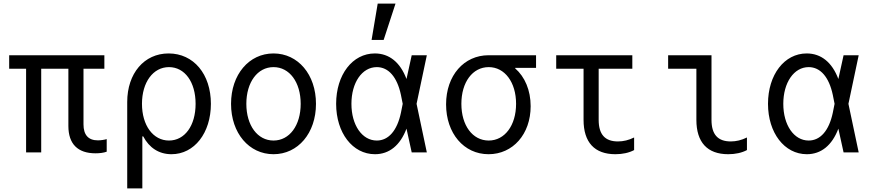

<svg xmlns="http://www.w3.org/2000/svg" viewBox="-20 -847 4840 1067"><path d="M125 0H209V-465H360V-147C360 -47 412 5 511 5C535 5 556 2 573 -4V-74C560 -70 541 -67 524 -67C471 -67 444 -97 444 -156V-465H560V-540H31V-465H125Z M776 -89C809 -26 863 10 933 10C1060 10 1152 -108 1152 -270C1152 -435 1056 -550 917 -550C781 -550 687 -439 687 -280V200H771V-89ZM769 -270C769 -390 831 -474 919 -474C1007 -474 1067 -391 1067 -270C1067 -149 1007 -66 919 -66C831 -66 769 -150 769 -270Z M1500 10C1636 10 1736 -107 1736 -270C1736 -433 1636 -550 1500 -550C1364 -550 1264 -433 1264 -270C1264 -107 1364 10 1500 10ZM1500 -66C1411 -66 1349 -150 1349 -270C1349 -390 1411 -474 1500 -474C1589 -474 1651 -390 1651 -270C1651 -150 1589 -66 1500 -66Z M2063 -550C1939 -550 1848 -432 1848 -270C1848 -109 1939 10 2064 10C2143 10 2204 -39 2239 -132L2268 0H2352L2295 -270L2352 -540H2268L2239 -408C2204 -501 2143 -550 2063 -550ZM2208 -220C2187 -121 2139 -66 2074 -66C1992 -66 1933 -152 1933 -270C1933 -388 1992 -474 2074 -474C2139 -474 2187 -419 2208 -320L2218 -270ZM2178 -827H2079L2045 -625H2112Z M2696 -66C2606 -66 2544 -150 2544 -270C2544 -390 2606 -474 2696 -474C2785 -474 2848 -390 2848 -270C2848 -150 2785 -66 2696 -66ZM2695 10C2830 10 2929 -101 2929 -257C2929 -345 2897 -420 2843 -467V-470H2959V-540H2695C2559 -540 2459 -428 2459 -267C2459 -106 2558 10 2695 10Z M3307 -181V-465H3494V-540H3071V-465H3223V-181C3223 -56 3284 10 3400 10C3440 10 3476 2 3504 -13V-83C3474 -68 3444 -61 3414 -61C3342 -61 3307 -100 3307 -181Z M3934 -540H3693V-465H3850V-181C3850 -56 3911 10 4027 10C4067 10 4103 2 4131 -13V-83C4101 -68 4071 -61 4041 -61C3969 -61 3934 -100 3934 -181Z M4463 -550C4339 -550 4248 -432 4248 -270C4248 -109 4339 10 4464 10C4543 10 4604 -39 4639 -132L4668 0H4752L4695 -270L4752 -540H4668L4639 -408C4604 -501 4543 -550 4463 -550ZM4608 -220C4587 -121 4539 -66 4474 -66C4392 -66 4333 -152 4333 -270C4333 -388 4392 -474 4474 -474C4539 -474 4587 -419 4608 -320L4618 -270Z"/></svg>

Font: CommitMono
Style: 400Regular
Weight: 400
Monospace: yes
Designer: Eigil Nikolajsen
Foundry: Eigil Nikolajsen
Version: Version 1.143